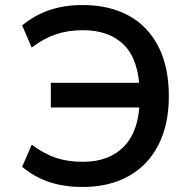

<svg xmlns="http://www.w3.org/2000/svg" viewBox="-20 -734 770 763"><path d="M308 9Q236 9 177.5 -10Q119 -29 68 -71L106 -159Q156 -122 203 -106.5Q250 -91 309 -91Q415 -91 474.5 -154Q534 -217 535 -339L569 -307H182V-405H570L535 -367Q533 -493 474.5 -553.5Q416 -614 309 -614Q250 -614 201.5 -597.5Q153 -581 106 -545L68 -633Q118 -674 177 -694Q236 -714 308 -714Q415 -714 492 -671.5Q569 -629 610 -548Q651 -467 651 -352Q651 -239 609.5 -158Q568 -77 491 -34Q414 9 308 9Z"/></svg>

Font: Nunito Sans 6pt SemiBold
Style: Regular
Weight: 600
Version: Version 3.101;gftools[0.9.27]